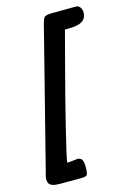

<svg xmlns="http://www.w3.org/2000/svg" viewBox="-129 -821 637 942"><g transform="rotate(-15 189.5 -350.0)"><path d="M384 -723Q384 -687 352 -674Q330 -665 291 -665Q279 -665 274 -665Q267 -637 230 -498Q188 -340 156 -209Q116 -48 116 -31Q129 -31 147.5 -33.5Q166 -36 168 -36Q183 -36 190.5 -26Q198 -16 198 13Q198 44 192.5 52Q187 60 164 60H55Q24 60 9.5 52Q-5 44 -5 21Q-5 13 -1.5 -0.5Q2 -14 5 -25L172 -682Q185 -738 192.5 -748.5Q200 -759 233 -759L355 -760Q368 -760 376 -749Q384 -738 384 -723Z"/></g></svg>

Font: Praegefest
Style: Regular
Weight: 600
Designer: Peter Wiegel nach alter Vorlage
Foundry: Peter Wiegel
Version: Version 1.000